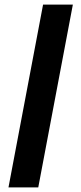

<svg xmlns="http://www.w3.org/2000/svg" viewBox="-20 -763 355 838"><path d="M17 55 168 -743H298L147 55Z"/></svg>

Font: Saira ExtraCondensed Black
Style: Regular
Weight: 900
Width: 2
Designer: Hector Gatti with collaboration of the Omnibus-Type team
Foundry: Omnibus-Type
Version: Version 1.101